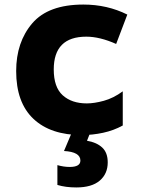

<svg xmlns="http://www.w3.org/2000/svg" viewBox="-20 -583 640 843"><path d="M339 10Q386 10 432.5 0Q479 -10 519 -32V-182Q478 -152 436 -140.5Q394 -129 361 -129Q295 -129 255.5 -164.5Q216 -200 216 -278Q216 -422 359 -422Q418 -422 490 -390L539 -519Q451 -563 346 -563Q192 -563 121.5 -480.5Q51 -398 51 -271Q51 -133 126.5 -61.5Q202 10 339 10ZM315 240Q383 240 418 210Q453 180 453 130Q453 87 428.5 64.5Q404 42 362 35L377 -3H296L261 80Q333 84 333 122Q333 150 286 150Q260 150 232 142V229Q268 240 315 240Z"/></svg>

Font: Noto Sans Mono Extra
Style: Regular
Weight: 800
Designer: Monotype Design Team
Foundry: Monotype Imaging Inc.
Version: Version 1.900